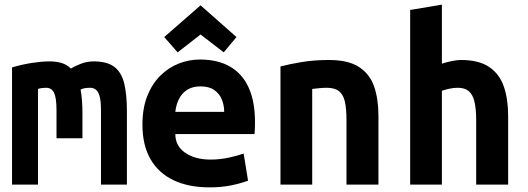

<svg xmlns="http://www.w3.org/2000/svg" viewBox="-20 -797 2280 829"><path d="M32 0V-506Q76 -519 119 -525.5Q162 -532 194 -532Q223 -532 246 -525Q269 -518 286 -501Q304 -512 330 -522Q356 -532 384 -532Q443 -532 474 -508Q505 -484 516.5 -436Q528 -388 528 -315V0H416V-321Q416 -363 409.5 -383.5Q403 -404 392.5 -411Q382 -418 370 -418Q360 -418 348 -416.5Q336 -415 328 -410Q332 -389 334 -363Q336 -337 336 -306V-200H224V-321Q224 -374 213.5 -396Q203 -418 179 -418Q172 -418 162.5 -417Q153 -416 144 -413V0Z M884 12Q795 12 730 -18.5Q665 -49 630 -109.5Q595 -170 595 -259Q595 -329 615.5 -381.5Q636 -434 671.5 -469.5Q707 -505 751.5 -522.5Q796 -540 843 -540Q921 -540 974 -509Q1027 -478 1054 -418Q1081 -358 1081 -270Q1081 -257 1080.5 -242.5Q1080 -228 1079 -218H737Q737 -167 779.5 -137.5Q822 -108 889 -108Q930 -108 968.5 -116.5Q1007 -125 1032 -134L1051 -17Q1016 -4 975 4Q934 12 884 12ZM737 -314H948Q948 -342 938 -367Q928 -392 905.5 -408Q883 -424 846 -424Q810 -424 787 -408.5Q764 -393 752 -368Q740 -343 737 -314ZM747 -571 689 -637 846 -774 1001 -637 946 -571 846 -648Z M1191 0V-510Q1228 -520 1282.5 -529Q1337 -538 1400 -538Q1484 -538 1530.5 -507.5Q1577 -477 1595.5 -423Q1614 -369 1614 -297V0H1476V-279Q1476 -328 1469 -358.5Q1462 -389 1443.5 -403.5Q1425 -418 1391 -418Q1376 -418 1360.5 -416.5Q1345 -415 1328 -413V0Z M1751 0V-754L1888 -777V-522Q1905 -528 1929 -533Q1953 -538 1970 -538Q2048 -538 2092.5 -507.5Q2137 -477 2155.5 -423Q2174 -369 2174 -297V0H2036V-279Q2036 -328 2028.5 -358.5Q2021 -389 2004 -403.5Q1987 -418 1956 -418Q1937 -418 1918 -413.5Q1899 -409 1888 -405V0Z"/></svg>

Font: Ubuntu Sans Mono
Style: Bold
Weight: 700
Monospace: yes
Designer: Dalton Maag Ltd
Foundry: Dalton Maag Ltd
Version: Version 1.006